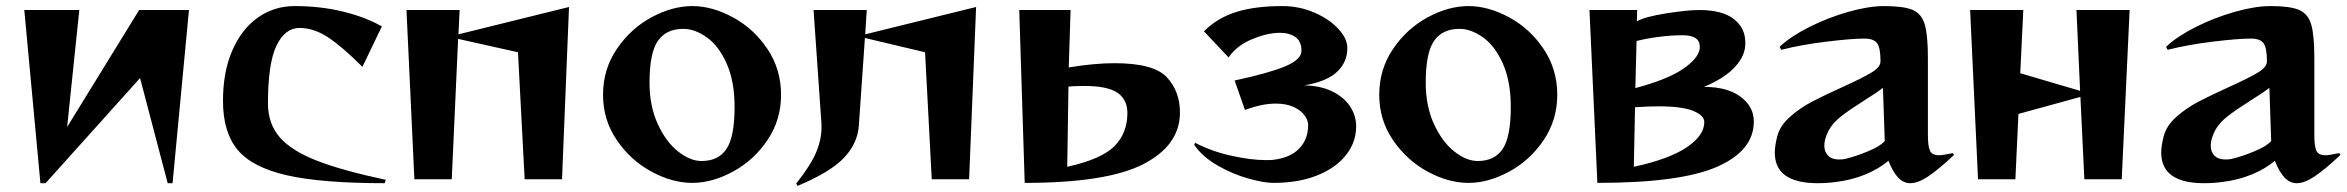

<svg xmlns="http://www.w3.org/2000/svg" viewBox="-20 -590 7724 632"><path d="M60 -557H241L201 -172L438 -557H602L548 13H532L441 -333L130 13H113Z M714 -258Q714 -353 744.5 -423.5Q775 -494 828.5 -532Q882 -570 950 -570Q1036 -570 1110.5 -551.5Q1185 -533 1237 -503L1173 -370Q1107 -436 1060 -467Q1013 -498 966 -498Q918 -498 890 -439.5Q862 -381 862 -250Q862 -183 900.5 -138.5Q939 -94 1022 -61.5Q1105 -29 1250 2L1246 13Q1039 13 924.5 -13Q810 -39 762 -97Q714 -155 714 -258Z M1318 -557H1493L1489 -477L1853 -567L1830 0H1707L1685 -418L1488 -462L1467 0H1344Z M1965 -278Q1965 -362 2010.5 -429Q2056 -496 2124.5 -533Q2193 -570 2259 -570Q2324 -570 2392.5 -533Q2461 -496 2506 -429Q2551 -362 2551 -278Q2551 -195 2506 -128.5Q2461 -62 2392.5 -25Q2324 12 2259 12Q2193 12 2124.5 -25Q2056 -62 2010.5 -128.5Q1965 -195 1965 -278ZM2289 -60Q2345 -60 2371.5 -100Q2398 -140 2398 -238Q2398 -322 2372 -380.5Q2346 -439 2306.5 -467Q2267 -495 2229 -495Q2173 -495 2145.5 -455.5Q2118 -416 2118 -318Q2118 -241 2145 -182Q2172 -123 2212 -91.5Q2252 -60 2289 -60Z M2684 -169V-182L2658 -557H2833L2828 -477L3193 -567L3170 0H3047L3025 -418L2827 -465L2807 -176Q2803 -118 2758 -70.5Q2713 -23 2605 22L2601 14Q2648 -45 2666 -87.5Q2684 -130 2684 -169Z M3335 -557H3504L3498 -368Q3582 -382 3649 -382Q3778 -382 3821 -335.5Q3864 -289 3864 -220Q3864 -112 3744 -50Q3624 12 3353 12ZM3691 -218Q3691 -262 3658.5 -284.5Q3626 -307 3550 -307Q3516 -307 3497 -305L3493 -41Q3606 -66 3648.5 -109Q3691 -152 3691 -218Z M3911 -113 3914 -120Q3967 -92 4032.5 -77.5Q4098 -63 4147 -63Q4165 -63 4172 -64Q4228 -71 4257 -101.5Q4286 -132 4286 -179Q4286 -194 4274 -210.5Q4262 -227 4238 -238Q4214 -249 4179 -249Q4134 -249 4078 -228L4044 -325Q4156 -349 4210 -371.5Q4264 -394 4264 -423Q4264 -454 4244 -468Q4224 -482 4193 -482Q4152 -482 4101.5 -461Q4051 -440 4024 -401L3943 -487Q3987 -531 4049 -550.5Q4111 -570 4201 -570Q4257 -570 4306.5 -548.5Q4356 -527 4385.5 -495Q4415 -463 4415 -432Q4415 -385 4380.5 -353Q4346 -321 4273 -309Q4326 -308 4364.5 -289.5Q4403 -271 4423.5 -240.5Q4444 -210 4444 -174Q4444 -122 4410.5 -79.5Q4377 -37 4315.5 -12.5Q4254 12 4172 12Q4140 12 4088.5 -2.5Q4037 -17 3987.5 -45.5Q3938 -74 3911 -113Z M4520 -278Q4520 -362 4565.5 -429Q4611 -496 4679.5 -533Q4748 -570 4814 -570Q4879 -570 4947.5 -533Q5016 -496 5061 -429Q5106 -362 5106 -278Q5106 -195 5061 -128.5Q5016 -62 4947.5 -25Q4879 12 4814 12Q4748 12 4679.5 -25Q4611 -62 4565.5 -128.5Q4520 -195 4520 -278ZM4844 -60Q4900 -60 4926.5 -100Q4953 -140 4953 -238Q4953 -322 4927 -380.5Q4901 -439 4861.5 -467Q4822 -495 4784 -495Q4728 -495 4700.5 -455.5Q4673 -416 4673 -318Q4673 -241 4700 -182Q4727 -123 4767 -91.5Q4807 -60 4844 -60Z M5212 -557H5369L5368 -520Q5395 -535 5464.5 -546Q5534 -557 5573 -557Q5649 -557 5687 -527.5Q5725 -498 5725 -450Q5725 -439 5724 -433Q5719 -398 5686 -364.5Q5653 -331 5589 -304Q5666 -304 5709.5 -271.5Q5753 -239 5753 -190Q5753 -94 5632 -41Q5511 12 5238 12ZM5590 -188Q5590 -210 5553.5 -225Q5517 -240 5438 -240Q5406 -240 5362 -237L5358 -41Q5474 -66 5532 -105Q5590 -144 5590 -188ZM5575 -430V-437Q5575 -474 5518 -474Q5484 -474 5443 -469Q5402 -464 5367 -455L5363 -300Q5468 -328 5519 -362.5Q5570 -397 5575 -430Z M5822 -88Q5822 -109 5830 -141Q5839 -176 5871.5 -205Q5904 -234 5944 -255Q5984 -276 6046 -304Q6110 -333 6140 -351Q6170 -369 6170 -388Q6170 -432 6159 -447.5Q6148 -463 6117 -463Q6075 -463 5992.5 -453Q5910 -443 5843 -426L5838 -436Q5874 -470 5935.5 -501Q5997 -532 6064 -551Q6131 -570 6182 -570Q6246 -570 6275.5 -557.5Q6305 -545 6315.5 -510Q6326 -475 6326 -399V-146Q6326 -108 6333 -93.5Q6340 -79 6363 -79Q6375 -79 6408 -86L6412 -80Q6362 -33 6328 -10Q6294 13 6268 13Q6246 13 6228.5 -5Q6211 -23 6196 -61Q6165 -34 6119.5 -15.5Q6074 3 6023 9Q5994 13 5963 13Q5822 13 5822 -88ZM6033 -65Q6047 -65 6054 -67Q6088 -75 6129 -92Q6170 -109 6184 -126L6178 -301Q6161 -287 6116 -259Q6070 -230 6041.5 -208Q6013 -186 5999 -160Q5985 -132 5985 -111Q5985 -90 5997.5 -77.5Q6010 -65 6033 -65Z M6465 -557H6640L6630 -349L6827 -291L6815 -557H6990L6964 0H6841L6828 -271L6624 -215L6614 0H6491Z M7094 -88Q7094 -109 7102 -141Q7111 -176 7143.5 -205Q7176 -234 7216 -255Q7256 -276 7318 -304Q7382 -333 7412 -351Q7442 -369 7442 -388Q7442 -432 7431 -447.5Q7420 -463 7389 -463Q7347 -463 7264.5 -453Q7182 -443 7115 -426L7110 -436Q7146 -470 7207.5 -501Q7269 -532 7336 -551Q7403 -570 7454 -570Q7518 -570 7547.5 -557.5Q7577 -545 7587.5 -510Q7598 -475 7598 -399V-146Q7598 -108 7605 -93.5Q7612 -79 7635 -79Q7647 -79 7680 -86L7684 -80Q7634 -33 7600 -10Q7566 13 7540 13Q7518 13 7500.5 -5Q7483 -23 7468 -61Q7437 -34 7391.5 -15.5Q7346 3 7295 9Q7266 13 7235 13Q7094 13 7094 -88ZM7305 -65Q7319 -65 7326 -67Q7360 -75 7401 -92Q7442 -109 7456 -126L7450 -301Q7433 -287 7388 -259Q7342 -230 7313.5 -208Q7285 -186 7271 -160Q7257 -132 7257 -111Q7257 -90 7269.5 -77.5Q7282 -65 7305 -65Z"/></svg>

Font: Tiejili SC
Style: Regular
Weight: 400
Designer: Buernia
Foundry: Ershou Xiaoxi Press
Version: Version 1.100